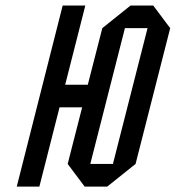

<svg xmlns="http://www.w3.org/2000/svg" viewBox="-20 -687 647 707"><path d="M312.5 -83.3H395.8L523.3 -583.3H440ZM303.3 -375 356.7 -583.3 460.8 -666.7H544.2L606.7 -583.3L479.2 -83.3L375 0H291.7L229.2 -83.3L282.5 -291.7H199.2L125 0H41.7L210.8 -666.7H294.2L220 -375Z"/></svg>

Font: Yulong
Style: Italic
Weight: 400
Italic angle: -14.25°
Designer: GGBotNet
Foundry: f0n7.com
Version: 1.00